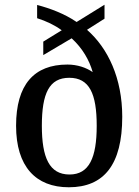

<svg xmlns="http://www.w3.org/2000/svg" viewBox="-20 -782 586 812"><path d="M271 10C420 10 497 -86 497 -288C497 -451 437 -578 348 -656L422 -703V-762L304 -689C253 -724 191 -747 137 -761V-705C175 -693 211 -676 241 -654L163 -606V-549L283 -620C329 -578 358 -527 372 -477C345 -496 307 -509 265 -509C124 -509 48 -424 48 -250C48 -78 131 10 271 10ZM274 -44C189 -44 157 -115 157 -250C157 -387 188 -453 273 -453C358 -453 389 -386 389 -250C389 -115 357 -44 274 -44Z"/></svg>

Font: Noto Serif Armenian SemiCondensed Medium
Style: Regular
Weight: 500
Width: 4
Designer: Monotype Design Team
Foundry: Monotype Imaging Inc.
Version: Version 2.008